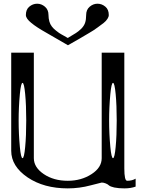

<svg xmlns="http://www.w3.org/2000/svg" viewBox="-20 -1041 790 1061"><path d="M581.1 -958Q581.1 -948.2 574.2 -937.5Q566.4 -924.8 552.7 -914.1Q541 -905.3 518.6 -888.7Q496.1 -872.1 473.6 -859.4L418.9 -827.1Q389.6 -809.6 355.5 -791L235.4 -860.4Q181.6 -890.6 153.3 -914.1Q123 -938.5 123 -958Q123 -988.3 141.6 -1003.9Q161.1 -1020.5 185.5 -1020.5Q209 -1020.5 228.5 -1003.9Q248 -987.3 248 -958Q248 -939.5 252.9 -921.9Q256.8 -907.2 266.6 -894.5Q275.4 -882.8 289.1 -872.1Q308.6 -856.4 318.4 -851.6Q326.2 -847.7 335 -842.3Q343.8 -836.9 354.5 -831.1L399.4 -858.4Q412.1 -866.2 428.7 -881.8Q444.3 -897.5 450.2 -915Q456.1 -932.6 456.1 -958Q456.1 -987.3 475.6 -1003.9Q495.1 -1020.5 518.6 -1020.5Q543 -1020.5 562.5 -1003.9Q581.1 -988.3 581.1 -958ZM89.8 -521.5Q83 -449.2 83 -375Q83 -300.8 89.8 -228.5Q95.7 -167 104.5 -167Q113.3 -167 119.1 -228.5Q125 -290 125 -375Q125 -460 119.1 -521.5Q113.3 -583 104.5 -583Q95.7 -583 89.8 -521.5ZM589.8 -521.5Q583 -449.2 583 -375Q583 -300.8 589.8 -228.5Q595.7 -167 604.5 -167Q613.3 -167 619.1 -228.5Q625 -290 625 -375Q625 -460 619.1 -521.5Q613.3 -583 604.5 -583Q595.7 -583 589.8 -521.5ZM667 -750V-110.4Q667 -42 682.6 -42Q710 -42 729.5 -53.7V-9.8Q703.1 0 667 0Q635.7 0 611.3 -4.9Q589.8 -9.8 582 -16.6Q576.2 -22.5 564.5 -27.3Q552.7 -32.2 542 -32.2Q539.1 -32.2 480.5 -16.6Q418.9 0 354.5 0Q222.7 0 132.8 -60.5Q42 -122.1 42 -208V-750H167V-167Q167 -116.2 221.7 -79.1Q276.4 -42 354.5 -42Q429.7 -42 486.3 -79.1Q542 -115.2 542 -167V-750Z"/></svg>

Font: okolaksMetalik
Style: bold
Weight: 700
Width: 7
Version: Version 0.6